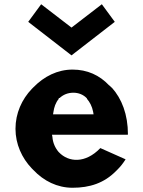

<svg xmlns="http://www.w3.org/2000/svg" viewBox="-20 -863 675 905"><path d="M257 -397V-401H261C277 -416 299 -426 326 -426C350 -426 373 -417 389 -400L390 -398V-397C403 -382 414 -362 419 -336L421 -324H230L232 -336C235 -357 242 -379 257 -397ZM256 -147C240 -166 229 -190 227 -218L225 -228H582L583 -230C583 -323 554 -398 507 -450H506L496 -460H495C449 -509 391 -535 322 -535C251 -535 188 -503 138 -452L130 -444C83 -395 53 -329 53 -256C53 -184 83 -118 130 -69L137 -62C186 -10 250 22 322 22C403 22 471 0 527 -57L535 -65C548 -78 560 -93 572 -112L453 -165C382 -91 303 -98 258 -145ZM113 -760 317 -602 521 -760 460 -843 317 -733 174 -843Z"/></svg>

Font: Hussar Woodtype
Style: SeBd
Weight: 900
Foundry: Cannot Into Space Fonts
Version: Version 1.07